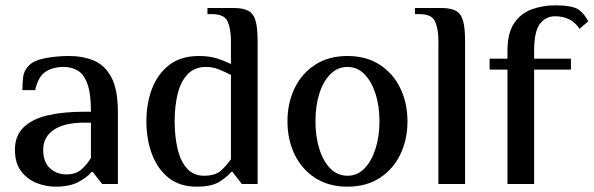

<svg xmlns="http://www.w3.org/2000/svg" viewBox="-20 -690 2226 720"><path d="M188 10Q153 10 118 -3.5Q83 -17 59.5 -47.5Q36 -78 36 -129Q36 -181 68.5 -212.5Q101 -244 159 -257.5Q217 -271 295 -271H321Q321 -339 308 -375Q295 -411 272 -425Q249 -439 219 -439Q179 -439 151 -421Q123 -403 112 -352H64Q64 -379 67 -402.5Q70 -426 89 -445Q108 -464 150.5 -472Q193 -480 239 -480Q290 -480 331.5 -463Q373 -446 397.5 -400.5Q422 -355 422 -270V0H363L328 -45H323Q308 -26 275 -8Q242 10 188 10ZM229 -36Q265 -36 286.5 -55.5Q308 -75 321 -98V-230H295Q221 -230 181.5 -203Q142 -176 142 -129Q142 -82 167.5 -59Q193 -36 229 -36Z M717 10Q654 10 612.5 -23Q571 -56 550 -111.5Q529 -167 529 -235Q529 -303 550.5 -358.5Q572 -414 615.5 -447Q659 -480 726 -480Q766 -480 795 -470.5Q824 -461 846 -450V-537Q846 -582 833.5 -609.5Q821 -637 776 -637H758V-660H856Q891 -660 910.5 -650Q930 -640 938 -613.5Q946 -587 946 -537V0H887L852 -45H847Q831 -26 802 -8Q773 10 717 10ZM745 -31Q788 -31 809.5 -51Q831 -71 846 -93V-409Q825 -420 801.5 -429.5Q778 -439 753 -439Q710 -439 684 -412Q658 -385 646.5 -339Q635 -293 635 -235Q635 -178 646 -131.5Q657 -85 681.5 -58Q706 -31 745 -31Z M1283 10Q1212 10 1161.5 -23Q1111 -56 1084.5 -111.5Q1058 -167 1058 -235Q1058 -303 1084.5 -358.5Q1111 -414 1161.5 -447Q1212 -480 1283 -480Q1354 -480 1404.5 -447Q1455 -414 1481.5 -358.5Q1508 -303 1508 -235Q1508 -167 1481.5 -111.5Q1455 -56 1404.5 -23Q1354 10 1283 10ZM1283 -31Q1320 -31 1346.5 -58Q1373 -85 1388 -131.5Q1403 -178 1403 -235Q1403 -293 1388 -339Q1373 -385 1346.5 -412Q1320 -439 1283 -439Q1246 -439 1219 -412Q1192 -385 1177.5 -339Q1163 -293 1163 -235Q1163 -178 1177.5 -131.5Q1192 -85 1219 -58Q1246 -31 1283 -31Z M1624 0V-537Q1624 -582 1611.5 -609.5Q1599 -637 1554 -637H1536V-660H1634Q1669 -660 1688.5 -650Q1708 -640 1716 -613.5Q1724 -587 1724 -537V0Z M1883 0V-429H1816V-470H1883V-499Q1883 -566 1908 -603Q1933 -640 1974 -655Q2015 -670 2063 -670Q2093 -670 2115.5 -666Q2138 -662 2150 -654Q2161 -646 2169.5 -635.5Q2178 -625 2186 -610L2153 -582Q2123 -629 2061 -629Q2027 -629 2005 -601Q1983 -573 1983 -499V-470H2121V-429H1983V0Z"/></svg>

Font: El Messiri Medium
Style: Regular
Weight: 500
Designer: Mohamed Gaber
Foundry: Kief Type Foundry
Version: Version 2.020; ttfautohint (v1.8.3)